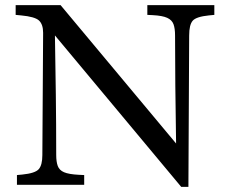

<svg xmlns="http://www.w3.org/2000/svg" viewBox="-20 -720 890 748"><path d="M686 8 194 -582Q196 -466 197.5 -351.5Q199 -237 199 -116Q199 -90 205 -73.5Q211 -57 229.5 -49Q248 -41 287 -39L308 -38V0H46V-38L67 -40Q117 -45 131 -61Q145 -77 145 -116L148 -592Q148 -625 132 -640Q116 -655 62 -660L41 -662V-700H216L666 -161Q664 -286 663 -386.5Q662 -487 662 -582Q662 -609 656 -625.5Q650 -642 631.5 -650.5Q613 -659 575 -661L554 -662V-700H815V-662L794 -660Q744 -655 730.5 -639Q717 -623 717 -582L714 8Z"/></svg>

Font: Hedvig Letters Serif 14pt
Style: Regular
Weight: 400
Designer: Alexander Örn & Tor Weibull
Foundry: Kanon Foundry
Version: Version 1.000; ttfautohint (v1.8.4.7-5d5b)